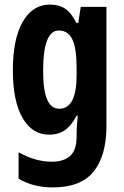

<svg xmlns="http://www.w3.org/2000/svg" viewBox="-20 -577 540 837"><path d="M198 -557Q237 -557 264 -539Q291 -521 313 -477H321L332 -547H444V-28Q444 101 388.5 170.5Q333 240 210 240Q125 240 61 202V87Q101 109 136.5 118.5Q172 128 206 128Q257 128 285.5 103Q314 78 314 17V7Q314 -10 315.5 -32Q317 -54 319 -73H314Q292 -30 263.5 -10Q235 10 194 10Q120 10 78 -63.5Q36 -137 36 -270Q36 -407 79 -482Q122 -557 198 -557ZM236 -444Q168 -444 168 -268Q168 -183 185.5 -143Q203 -103 238 -103Q276 -103 295 -139.5Q314 -176 314 -252V-279Q314 -366 295.5 -405Q277 -444 236 -444Z"/></svg>

Font: Noto Sans ExtraCondensed
Style: Bold
Weight: 700
Width: 2
Designer: Monotype Design Team
Foundry: Monotype Imaging Inc.
Version: Version 2.013; ttfautohint (v1.8.4.7-5d5b)